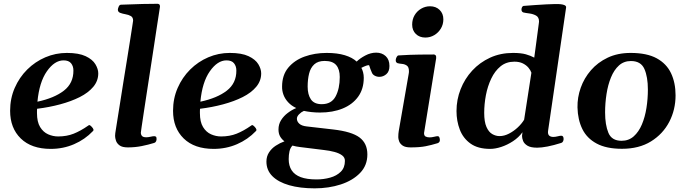

<svg xmlns="http://www.w3.org/2000/svg" viewBox="-20 -776 3648 1019"><path d="M501.5 -386.7Q501.5 -346.7 475.1 -315.2Q448.7 -283.7 403.1 -260.7Q357.4 -237.8 299.1 -222.2Q240.7 -206.5 176.8 -198.7Q176.3 -193.4 176.3 -187.5Q176.3 -181.6 176.3 -175.8Q176.3 -128.9 192.9 -101.8Q209.5 -74.7 235.4 -63.2Q261.2 -51.8 288.6 -51.8Q334 -51.8 370.8 -66.4Q407.7 -81.1 446.8 -108.4Q449.2 -109.9 451.2 -111.3Q453.1 -112.8 455.6 -111.8Q459.5 -110.8 467 -102.8Q474.6 -94.7 475.6 -89.4Q475.6 -88.4 476.1 -87.9Q476.6 -87.4 476.6 -86.4Q476.6 -84.5 475.3 -83Q474.1 -81.5 473.1 -80.1Q430.7 -35.6 373 -10.7Q315.4 14.2 249.5 14.2Q147 14.2 90.3 -41Q33.7 -96.2 33.7 -188Q33.7 -253.4 58.1 -309.3Q82.5 -365.2 124.5 -407Q166.5 -448.7 220.7 -471.9Q274.9 -495.1 335 -495.1Q397.9 -495.1 434.6 -477.8Q471.2 -460.4 486.3 -435.1Q501.5 -409.7 501.5 -386.7ZM317.4 -455.6Q269.5 -455.6 229 -397.9Q188.5 -340.3 178.7 -236.3Q268.1 -255.4 319.1 -294.9Q370.1 -334.5 369.6 -401.9Q369.6 -424.8 357.2 -440.2Q344.7 -455.6 317.4 -455.6Z M593.8 -82Q596.2 -98.1 602.5 -137Q608.9 -175.8 617.2 -229Q625.5 -282.2 635 -341.6Q644.5 -400.9 653.8 -458Q663.1 -515.1 670.4 -562Q677.7 -608.9 682.1 -637.2Q686.5 -665.5 686.5 -666.5Q686.5 -684.1 674.3 -690.9Q662.1 -697.8 646.2 -700.4Q630.4 -703.1 617.9 -707.8Q605.5 -712.4 605.5 -725.1Q605.5 -729.5 609.6 -740Q613.8 -750.5 621.6 -751Q684.6 -753.9 737.3 -754.9Q790 -755.9 816.9 -755.9Q820.8 -755.9 825 -752.9Q829.1 -750 829.1 -741.2Q829.1 -740.2 824.7 -711.9Q820.3 -683.6 813 -636.2Q805.7 -588.9 796.9 -530Q788.1 -471.2 778.3 -408.4Q768.6 -345.7 759.5 -286.6Q750.5 -227.5 743.2 -179.7Q735.8 -131.8 731.7 -103Q727.5 -74.2 727.5 -72.3Q727.5 -61.5 733.6 -54.4Q739.7 -47.4 756.3 -47.4Q766.6 -47.4 778.8 -50.3Q791 -53.2 798.3 -53.2Q802.7 -53.2 806.9 -51Q811 -48.8 811 -38.1Q811 -32.2 808.3 -26.1Q805.7 -20 798.8 -17.6Q767.1 -7.8 731.9 -0.7Q696.8 6.3 658.7 6.3Q628.9 6.3 614.5 -4.4Q600.1 -15.1 595.5 -29.5Q590.8 -43.9 590.8 -54.7Q590.8 -62.5 591.8 -69.1Q592.8 -75.7 593.8 -82Z M1366.2 -386.7Q1366.2 -346.7 1339.8 -315.2Q1313.5 -283.7 1267.8 -260.7Q1222.2 -237.8 1163.8 -222.2Q1105.5 -206.5 1041.5 -198.7Q1041 -193.4 1041 -187.5Q1041 -181.6 1041 -175.8Q1041 -128.9 1057.6 -101.8Q1074.2 -74.7 1100.1 -63.2Q1126 -51.8 1153.3 -51.8Q1198.7 -51.8 1235.6 -66.4Q1272.5 -81.1 1311.5 -108.4Q1314 -109.9 1315.9 -111.3Q1317.9 -112.8 1320.3 -111.8Q1324.2 -110.8 1331.8 -102.8Q1339.4 -94.7 1340.3 -89.4Q1340.3 -88.4 1340.8 -87.9Q1341.3 -87.4 1341.3 -86.4Q1341.3 -84.5 1340.1 -83Q1338.9 -81.5 1337.9 -80.1Q1295.4 -35.6 1237.8 -10.7Q1180.2 14.2 1114.3 14.2Q1011.7 14.2 955.1 -41Q898.4 -96.2 898.4 -188Q898.4 -253.4 922.9 -309.3Q947.3 -365.2 989.3 -407Q1031.2 -448.7 1085.4 -471.9Q1139.6 -495.1 1199.7 -495.1Q1262.7 -495.1 1299.3 -477.8Q1335.9 -460.4 1351.1 -435.1Q1366.2 -409.7 1366.2 -386.7ZM1182.1 -455.6Q1134.3 -455.6 1093.8 -397.9Q1053.2 -340.3 1043.5 -236.3Q1132.8 -255.4 1183.8 -294.9Q1234.9 -334.5 1234.4 -401.9Q1234.4 -424.8 1221.9 -440.2Q1209.5 -455.6 1182.1 -455.6Z M1649.9 223.6Q1572.3 223.6 1514.6 207Q1457 190.4 1425.5 158.9Q1394 127.4 1394 81.5Q1394 54.2 1407.7 33Q1421.4 11.7 1443.4 -2.7Q1465.3 -17.1 1489.7 -25.9Q1474.6 -37.6 1466.3 -52.5Q1458 -67.4 1458 -88.9Q1458 -116.2 1471.7 -138.2Q1485.4 -160.2 1507.1 -176.5Q1528.8 -192.9 1552.2 -202.6Q1526.9 -214.4 1509.8 -232.7Q1492.7 -251 1484.6 -272.7Q1476.6 -294.4 1477.1 -316.4Q1477.1 -377.4 1510 -417Q1543 -456.5 1596.7 -475.8Q1650.4 -495.1 1713.9 -495.1Q1770 -495.1 1810.1 -482.9Q1850.1 -470.7 1873 -449.2Q1890.1 -466.3 1918.7 -481.4Q1947.3 -496.6 1976.6 -496.6Q2006.8 -496.6 2026.9 -478.3Q2046.9 -460 2046.9 -425.8Q2046.9 -396.5 2030.3 -382.3Q2013.7 -368.2 1993.7 -368.2Q1980 -368.2 1968.8 -374.3Q1957.5 -380.4 1953.6 -390.6Q1949.2 -400.4 1945.8 -409.7Q1942.4 -418.9 1939.5 -428.7Q1936 -432.1 1923.1 -427.2Q1910.2 -422.4 1897.9 -416Q1903.3 -406.2 1907 -392.3Q1910.6 -378.4 1910.6 -363.3Q1910.6 -303.7 1880.6 -262.5Q1850.6 -221.2 1798.3 -200Q1746.1 -178.7 1678.2 -178.7Q1654.3 -178.7 1632.3 -181.2Q1610.4 -183.6 1592.8 -187.5Q1578.6 -181.2 1567.1 -169.4Q1555.7 -157.7 1555.7 -146Q1555.7 -131.3 1568.4 -119.6Q1581.1 -107.9 1607.9 -105L1748 -88.9Q1846.7 -77.6 1888.2 -46.4Q1929.7 -15.1 1929.7 43.5Q1929.7 102.1 1890.9 142.1Q1852.1 182.1 1788.6 202.9Q1725.1 223.6 1649.9 223.6ZM1687.5 -223.1Q1739.3 -223.1 1761.2 -264.4Q1783.2 -305.7 1783.2 -367.2Q1783.2 -408.2 1764.4 -430.4Q1745.6 -452.6 1703.1 -452.6Q1667.5 -452.6 1647.7 -434.3Q1627.9 -416 1620.4 -385.3Q1612.8 -354.5 1612.8 -316.4Q1612.8 -273.9 1630.1 -248.5Q1647.5 -223.1 1687.5 -223.1ZM1660.2 176.3Q1697.8 176.3 1732.2 166.7Q1766.6 157.2 1788.6 135.5Q1810.5 113.8 1810.5 78.1Q1811 60.1 1795.7 48.6Q1780.3 37.1 1754.9 30.3Q1729.5 23.4 1698.2 20L1572.3 4.4Q1562 2.9 1551.5 1.2Q1541 -0.5 1532.2 -3.4Q1520.5 8.8 1516.4 27.1Q1512.2 45.4 1512.2 68.8Q1512.2 103.5 1527.8 127.7Q1543.5 151.9 1575.9 164.1Q1608.4 176.3 1660.2 176.3Z M2159.2 6.3Q2130.9 6.3 2116.9 -3.4Q2103 -13.2 2098.4 -25.9Q2093.8 -38.6 2093.8 -47.9Q2093.8 -66.4 2096.2 -80.1L2148.9 -383.3Q2149.9 -387.7 2150.1 -391.1Q2150.4 -394.5 2150.4 -397.9Q2150.4 -419.9 2139.4 -427.7Q2128.4 -435.5 2114.3 -436.8Q2100.1 -438 2089.4 -440.9Q2084.5 -443.4 2082 -447.3Q2079.6 -451.2 2080.6 -460.4Q2081.5 -466.3 2085.4 -473.9Q2089.4 -481.4 2095.2 -481.9Q2157.2 -485.8 2207 -486.3Q2256.8 -486.8 2283.2 -486.8Q2287.1 -486.8 2291.5 -482.9Q2295.9 -479 2294.9 -467.3L2230.5 -69.8Q2230.5 -55.7 2239 -51.3Q2247.6 -46.9 2260.3 -46.9Q2271 -46.9 2283.7 -50Q2296.4 -53.2 2302.7 -53.2Q2309.1 -53.2 2311.8 -46.9Q2314.5 -40.5 2314.5 -32.7Q2314.5 -20.5 2302.7 -16.1Q2269.5 -5.9 2238.5 0.2Q2207.5 6.3 2159.2 6.3ZM2237.3 -576.7Q2206.5 -576.7 2187 -595.7Q2167.5 -614.7 2167.5 -645.5Q2167.5 -673.3 2180.4 -695.3Q2193.4 -717.3 2215.3 -730Q2237.3 -742.7 2262.2 -742.7Q2293.5 -742.7 2313.2 -723.4Q2333 -704.1 2333 -673.3Q2333 -646.5 2319.8 -624.5Q2306.6 -602.5 2284.9 -589.6Q2263.2 -576.7 2237.3 -576.7Z M2581.5 14.2Q2516.6 14.2 2477.3 -13.9Q2438 -42 2420.4 -87.9Q2402.8 -133.8 2402.8 -186.5Q2402.8 -247.1 2424.6 -302.5Q2446.3 -357.9 2486.3 -401.4Q2526.4 -444.8 2581.3 -470Q2636.2 -495.1 2702.6 -495.1Q2745.1 -495.1 2770.8 -487.8Q2796.4 -480.5 2815.4 -470.2L2824.7 -539.1L2839.8 -652.8Q2840.8 -658.7 2840.8 -661.6Q2840.8 -684.6 2825 -693.4Q2809.1 -702.1 2789.3 -704.6Q2769.5 -707 2757.3 -710Q2747.6 -713.9 2747.6 -725.1Q2747.6 -732.4 2750.7 -738Q2753.9 -743.7 2758.3 -744.6Q2789.1 -747.1 2821.3 -749.3Q2853.5 -751.5 2880.4 -752.9Q2907.2 -754.4 2921.4 -754.4Q2932.6 -754.9 2944.8 -754.4Q2957 -753.9 2966.8 -751.7Q2976.6 -749.5 2981 -745.6Q2981.9 -744.6 2983.4 -742.4Q2984.9 -740.2 2984.4 -735.8L2889.2 -84.5Q2888.2 -80.1 2888.2 -75.2Q2888.2 -61 2896 -55.2Q2903.8 -49.3 2916.5 -49.3Q2927.2 -49.3 2939.7 -52.5Q2952.1 -55.7 2959 -55.7Q2965.3 -55.7 2968.3 -51Q2971.2 -46.4 2971.2 -38.1Q2971.2 -32.7 2968.5 -26.4Q2965.8 -20 2959 -17.6Q2918.9 -4.9 2886.2 1.5Q2853.5 7.8 2831.1 7.8Q2796.4 7.8 2779.1 -2.9Q2761.7 -13.7 2756.1 -28.3Q2750.5 -43 2750.5 -54.7Q2750.5 -59.1 2752.9 -74.2Q2732.9 -46.4 2702.6 -26.6Q2672.4 -6.8 2640.4 3.7Q2608.4 14.2 2581.5 14.2ZM2631.3 -53.7Q2656.2 -53.7 2681.6 -66.9Q2707 -80.1 2728.3 -100.1Q2749.5 -120.1 2761.7 -140.6L2800.3 -390.1Q2795.9 -403.3 2784.7 -416.7Q2773.4 -430.2 2754.9 -439.5Q2736.3 -448.7 2710 -448.7Q2667 -448.7 2636.7 -424.1Q2606.4 -399.4 2587.2 -358.9Q2567.9 -318.4 2558.8 -270.8Q2549.8 -223.1 2549.8 -176.8Q2549.8 -129.4 2561.8 -102.3Q2573.7 -75.2 2592.5 -64.5Q2611.3 -53.7 2631.3 -53.7Z M3044.9 -206.1Q3043.9 -258.8 3062 -310.1Q3080.1 -361.3 3116.2 -403.1Q3152.3 -444.8 3205.3 -470Q3258.3 -495.1 3327.1 -495.1Q3413.1 -495.1 3465.3 -466.6Q3517.6 -438 3541.5 -387.2Q3565.4 -336.4 3565.4 -270Q3565.4 -193.8 3532 -129.4Q3498.5 -64.9 3435.1 -25.6Q3371.6 13.7 3280.8 13.7Q3198.2 13.7 3146.5 -14.2Q3094.7 -42 3070.6 -91.3Q3046.4 -140.6 3044.9 -206.1ZM3278.8 -28.8Q3316.9 -28.8 3343.5 -52.5Q3370.1 -76.2 3386.7 -115.5Q3403.3 -154.8 3410.9 -203.1Q3418.5 -251.5 3418.5 -300.8Q3418.5 -368.2 3399.9 -410.2Q3381.3 -452.1 3328.6 -452.1Q3291 -452.1 3264.9 -428.5Q3238.8 -404.8 3222.7 -365.2Q3206.5 -325.7 3199 -277.1Q3191.4 -228.5 3191.4 -179.7Q3191.4 -113.3 3209 -71Q3226.6 -28.8 3278.8 -28.8Z"/></svg>

Font: Gelasio SemiBold
Style: Italic
Weight: 600
Italic angle: -8.5°
Designer: Eben Sorkin
Foundry: Eben Sorkin
Version: Version 1.008